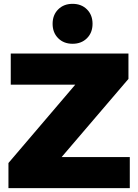

<svg xmlns="http://www.w3.org/2000/svg" viewBox="-20 -980 719 1000"><path d="M283 -931Q312 -960 358 -960Q404 -960 433 -931Q462 -902 462 -856Q462 -810 433 -781Q404 -752 358 -752Q312 -752 283 -781Q254 -810 254 -856Q254 -902 283 -931ZM649 -569 301 -162H656V0H24V-131L372 -539H36V-701H649Z"/></svg>

Font: Montserrat Extra Bold
Style: Regular
Weight: 800
Designer: Julieta Ulanovsky
Foundry: Julieta Ulanovsky
Version: Version 3.001;PS 003.001;hotconv 1.0.70;makeotf.lib2.5.58329